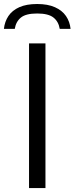

<svg xmlns="http://www.w3.org/2000/svg" viewBox="-58 -962 381 982"><path d="M90.5 0V-740H174.5V0ZM-38 -814.5Q-34 -851.5 -14.8 -880.2Q4.5 -909 40.8 -925.2Q77 -941.5 132 -941.5Q186.5 -941.5 223.2 -925Q260 -908.5 279.5 -880Q299 -851.5 303 -814.5H247.5Q241.5 -851.5 215.5 -872.2Q189.5 -893 132 -893Q74.5 -893 49 -872.2Q23.5 -851.5 17.5 -814.5Z"/></svg>

Font: Encode Sans SemiExpanded
Style: Regular
Weight: 400
Width: 6
Designer: Multiple Designers
Foundry: Impallari Type
Version: Version 3.002